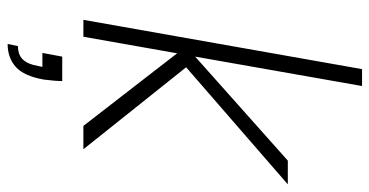

<svg xmlns="http://www.w3.org/2000/svg" viewBox="-256 -524 981 510"><g transform="rotate(90 235.0 -269.5)"><path d="M130.9 56.2H195.8Q195.8 74.7 191.9 105Q182.6 157.7 158.4 179.4Q134.3 201.2 97.2 201.2L103 173.8Q126.5 173.8 138.9 160.4Q151.4 147 155.8 120.1L158.2 108.9H121.1ZM33.2 0 164.1 -740.2H209L130.9 -296.9L407.2 -543H470.2L159.2 -272.9L377 0H314.9L122.1 -249L78.1 0Z"/></g></svg>

Font: SVN-Poppins ExtraLight
Style: Italic
Weight: 200
Italic angle: -10°
Designer: Ninad Kale (Devanagari), Jonny Pinhorn (Latin)
Foundry: Indian Type Foundry
Version: Version 3.002 2017